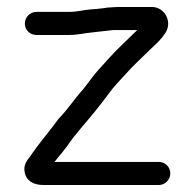

<svg xmlns="http://www.w3.org/2000/svg" viewBox="-20 -515 557 549"><path d="M415 -495H319C313 -495 306.3 -494.7 299 -494C291.7 -494 285 -493.3 279 -492C267.7 -490.1 251.8 -489.1 238 -488C217.6 -486.3 200.5 -481 178 -481H84C65.7 -481 51 -465.6 51 -447.5C51 -429.4 65.7 -415 84 -415H178C186.7 -415 195.7 -415.7 205 -417C236 -422.2 271.9 -425.1 303 -429H372C370 -426.3 367.3 -423.7 364 -421C352.7 -409.7 340.3 -397.7 327 -385C303.6 -362.8 283.6 -339.2 263 -317C245.9 -298.8 232.8 -278.1 218 -260C193.9 -233.7 172.3 -200.3 148 -176L133 -156C110.6 -126.1 87.9 -100.4 67 -69C57.6 -56.5 46.4 -44.2 50.5 -22.5C55.2 2.1 75.5 14 104 14H434C452.3 14 467 -1.4 467 -19.5C467 -37.6 452.3 -52 434 -52H136C144.2 -62.9 148.5 -68.1 157 -78L171 -96C182.7 -113.5 197.9 -132.7 211 -148C238.3 -179.8 266 -213.3 290 -246C304.4 -266.8 322.7 -284.4 340 -304C359.2 -326 389.2 -353.2 410 -374C430.8 -393.7 440.4 -402.1 453 -421C474.3 -454.5 449.2 -495 415 -495Z"/></svg>

Font: HoneyBee
Style: Reg
Weight: 400
Foundry: Cannot Into Space Fonts
Version: Version 0.89